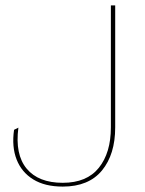

<svg xmlns="http://www.w3.org/2000/svg" viewBox="-20 -680 538 710"><path d="M406 -660V-209Q406 -109 357 -49.5Q308 10 212 10Q146 10 103 -16.5Q60 -43 41.5 -90Q23 -137 32 -200L48 -208Q35 -109 78.5 -56.5Q122 -4 212 -4Q301 -4 345.5 -59.5Q390 -115 390 -209V-660Z"/></svg>

Font: Work Sans Thin
Style: Regular
Weight: 250
Designer: Wei Huang
Foundry: Wei Huang
Version: Version 2.012